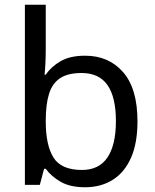

<svg xmlns="http://www.w3.org/2000/svg" viewBox="-20 -780 655 810"><path d="M173 -575Q173 -541 171.5 -511.5Q170 -482 168 -465H173Q196 -499 236 -522Q276 -545 339 -545Q439 -545 499.5 -475.5Q560 -406 560 -268Q560 -176 532.5 -114Q505 -52 455 -21Q405 10 339 10Q276 10 236 -13Q196 -36 173 -68H166L148 0H85V-760H173ZM324 -472Q267 -472 234 -450.5Q201 -429 187 -384.5Q173 -340 173 -271V-267Q173 -168 205.5 -115.5Q238 -63 326 -63Q398 -63 433.5 -116Q469 -169 469 -269Q469 -370 433.5 -421Q398 -472 324 -472Z"/></svg>

Font: ugurmukhi15
Style: Book
Weight: 400
Designer: Jelle Bosma - Monotype Design Team
Foundry: Monotype Imaging Inc.
Version: Version 2.003